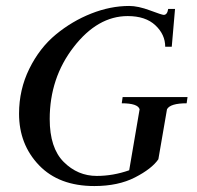

<svg xmlns="http://www.w3.org/2000/svg" viewBox="-20 -615 661 645"><path d="M409 -561Q308 -561 227.5 -457Q147 -353 147 -215Q147 -118 194 -71Q241 -24 305 -24Q360 -24 414 -43L449 -248Q443 -268 389 -268L392 -289H610L607 -268Q552 -268 541 -248L512 -80Q490 -48 433.5 -19Q377 10 297 10Q178 10 111 -60Q44 -130 44 -233Q44 -314 78.5 -384Q113 -454 167.5 -499Q222 -544 286.5 -569.5Q351 -595 414 -595Q444 -595 484 -580Q524 -565 530 -565Q542 -565 545 -585H568L557 -458H535Q535 -499 502 -530Q469 -561 409 -561Z"/></svg>

Font: Judson
Style: Italic
Weight: 400
Italic angle: -9.5°
Version: Version 20110429